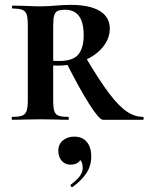

<svg xmlns="http://www.w3.org/2000/svg" viewBox="-20 -491 609 787"><path d="M260 0Q230 0 213 -1L145 -2L80 -1Q62 0 30 0Q28 0 28 -6Q28 -12 30 -12Q58 -12 71 -17Q84 -22 89 -36.5Q94 -51 94 -81V-387Q94 -417 89.5 -431Q85 -445 72 -450.5Q59 -456 32 -456Q29 -456 29 -462Q29 -468 32 -468L81 -467Q121 -465 145 -465Q164 -465 180 -466Q196 -467 208 -468Q241 -471 270 -471Q348 -471 389 -446Q430 -421 430 -374Q430 -333 401.5 -298Q373 -263 323.5 -242.5Q274 -222 215 -222Q183 -222 160 -226L159 -248Q184 -241 222 -241Q279 -241 301 -267.5Q323 -294 323 -347Q323 -451 247 -451Q226 -451 216 -446Q206 -441 202 -427.5Q198 -414 198 -385V-81Q198 -50 202.5 -36Q207 -22 219.5 -17Q232 -12 260 -12Q262 -12 262 -6Q262 0 260 0ZM566 0H402Q387 0 347 -62.5Q307 -125 253 -232L333 -253Q388 -160 427.5 -108Q467 -56 499.5 -34Q532 -12 566 -12Q569 -12 569 -6Q569 0 566 0ZM276 276Q272 276 270 271.5Q268 267 271 265Q293 249 306 232.5Q319 216 319 198Q319 176 310.5 167Q302 158 287 156L314 137Q316 184 268 184Q247 184 233 168Q219 152 219 127Q219 100 238 84.5Q257 69 284 69Q318 69 336 91Q354 113 354 150Q354 189 334 219Q314 249 278 275Z"/></svg>

Font: Cormorant SC
Style: Bold
Weight: 700
Designer: Christian Thalmann (Catharsis Fonts)
Foundry: Catharsis Fonts
Version: Version 4.000